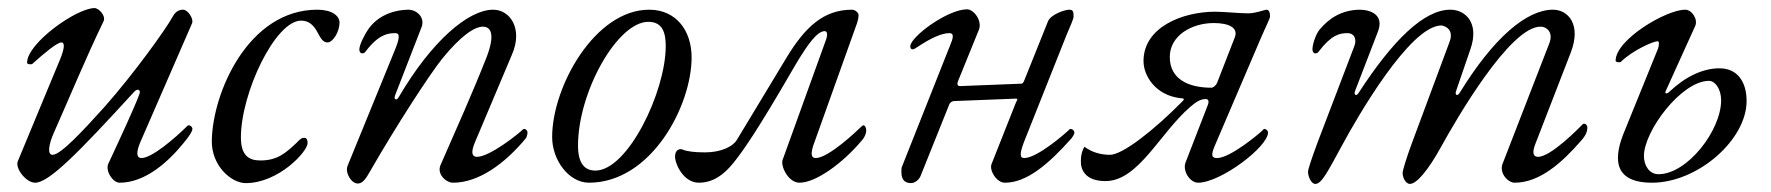

<svg xmlns="http://www.w3.org/2000/svg" viewBox="-20 -438 4381 475"><path d="M67 14C101 14 173 -59 312 -211C315 -214 318 -216 321 -216C325 -216 328 -212 324 -203C314 -175 276 -93 248 -33C240 -15 259 14 276 14C339 14 396 -37 434 -84C450 -103 456 -114 456 -119C456 -124 451 -128 447 -128C446 -128 445 -128 444 -127C414 -97 356 -47 330 -47C318 -47 316 -60 327 -86L455 -380C460 -391 445 -414 433 -414C425 -414 415 -411 408 -398C391 -367 314 -259 239 -174C183 -112 130 -55 110 -55C96 -55 101 -82 113 -109C153 -199 192 -294 236 -385C243 -399 224 -418 214 -418C169 -418 47 -331 47 -283C47 -280 51 -279 55 -279C57 -279 59 -279 60 -280C89 -306 121 -333 132 -333C142 -333 138 -314 129 -292L24 -39C17 -22 44 14 67 14Z M588 15C669 15 741 -63 741 -84C741 -91 739 -97 733 -97C725 -97 722 -93 713 -84C687 -60 667 -41 624 -41C595 -41 576 -54 576 -98C576 -208 661 -387 725 -387C747 -387 758 -372 766 -357C773 -344 779 -333 790 -333C804 -333 820 -360 820 -382C820 -399 801 -414 765 -414C595 -414 506 -210 504 -90C503 -28 552 15 588 15Z M865 16C876 16 884 7 896 -15C961 -128 1044 -256 1075 -294C1119 -348 1154 -373 1176 -372C1195 -371 1205 -352 1184 -297C1149 -208 1109 -119 1070 -30C1060 -8 1083 14 1101 14C1164 14 1229 -33 1281 -96C1283 -99 1285 -105 1285 -110C1285 -115 1281 -119 1277 -119C1276 -119 1275 -119 1274 -118C1264 -108 1192 -50 1160 -50C1148 -50 1144 -60 1155 -86L1247 -304C1274 -367 1242 -414 1200 -414C1139 -414 1048 -337 966 -197C964 -194 962 -192 960 -192C957 -192 955 -195 957 -201L1023 -371C1032 -395 1011 -414 990 -414C945 -413 910 -394 890 -364C882 -352 868 -326 869 -314C870 -308 873 -306 876 -306C879 -306 882 -307 884 -310C916 -352 938 -356 958 -356C971 -356 968 -341 956 -312L840 -28C833 -11 849 16 865 16Z M1437 14C1591 14 1691 -176 1691 -296C1691 -362 1653 -414 1586 -414C1452 -414 1346 -224 1346 -99C1346 -41 1388 14 1437 14ZM1453 -16C1426 -16 1410 -34 1410 -78C1410 -210 1507 -384 1584 -384C1618 -384 1627 -359 1627 -324C1627 -211 1533 -16 1453 -16Z M1709 14C1733 14 1758 5 1784 -23C1836 -78 1941 -268 1959 -296C1976 -323 2001 -361 2020 -361C2028 -361 2027 -350 2024 -341L1916 -42C1911 -27 1930 14 1958 14C1999 14 2065 -35 2110 -88C2121 -100 2123 -110 2123 -115C2123 -122 2120 -128 2116 -128C2115 -128 2113 -127 2109 -123C2102 -116 2030 -47 1998 -47C1986 -47 1986 -59 1992 -78L2100 -380C2103 -389 2104 -396 2104 -401C2104 -407 2095 -414 2088 -414C2018 -414 1972 -372 1925 -294L1803 -92C1793 -75 1763 -61 1724 -61C1695 -61 1682 -64 1674 -66C1669 -68 1667 -69 1664 -69C1653 -69 1650 -58 1650 -51C1650 -32 1671 14 1709 14Z M2234 15C2243 15 2254 7 2258 -4L2329 -181C2333 -187 2338 -188 2341 -188L2493 -194C2500 -194 2496 -191 2492 -181L2433 -32C2427 -17 2445 14 2466 14C2521 14 2575 -33 2631 -96C2633 -99 2638 -105 2638 -110C2638 -115 2633 -119 2629 -119C2628 -119 2627 -119 2626 -118C2616 -108 2546 -47 2514 -47C2502 -47 2503 -59 2513 -86L2618 -350C2628 -374 2636 -391 2636 -397C2636 -409 2635 -414 2625 -414C2615 -414 2581 -403 2573 -386L2514 -239C2512 -233 2509 -231 2507 -231L2355 -225C2352 -225 2346 -226 2350 -237L2402 -365C2410 -386 2390 -415 2372 -415C2323 -414 2234 -348 2232 -324C2232 -318 2234 -316 2238 -316C2241 -316 2244 -318 2247 -320C2283 -344 2309 -356 2329 -356C2342 -356 2337 -341 2331 -327L2212 -27C2210 -23 2210 -19 2210 -13C2210 4 2216 15 2234 15Z M2944 14C3000 14 3117 -75 3117 -110C3117 -115 3112 -119 3108 -119C3106 -119 3105 -117 3104 -116C3094 -106 3023 -47 2991 -47C2979 -47 2974 -52 2986 -79L3102 -350C3115 -380 3122 -392 3122 -398C3122 -406 3120 -414 3113 -414C3109 -414 3087 -405 3068 -405C3044 -405 3011 -409 2986 -409C2906 -409 2809 -371 2809 -287C2809 -250 2839 -202 2901 -195C2912 -195 2909 -191 2905 -187C2834 -115 2757 -55 2726 -55C2704 -55 2681 -61 2663 -75C2658 -68 2654 -55 2654 -41C2653 -17 2666 10 2715 10C2796 10 2849 -108 2924 -173C2938 -185 2949 -193 2963 -193C2969 -193 2972 -188 2968 -178L2913 -36C2905 -15 2924 14 2944 14ZM2977 -221C2922 -221 2874 -241 2874 -297C2874 -350 2928 -381 2983 -381C3019 -381 3044 -370 3035 -346L2991 -233C2988 -226 2981 -221 2977 -221Z M3234 17C3250 17 3265 -14 3300 -78C3336 -145 3468 -375 3546 -375C3555 -374 3578 -365 3566 -334L3473 -84C3459 -46 3450 -16 3450 -10C3450 2 3458 17 3468 17C3484 17 3512 -14 3547 -78C3578 -134 3716 -376 3793 -372C3808 -371 3823 -357 3813 -331L3697 -32C3689 -9 3711 14 3727 14C3790 14 3845 -37 3889 -87C3903 -102 3907 -112 3907 -123C3907 -128 3903 -132 3899 -132C3898 -132 3897 -132 3896 -131C3886 -121 3817 -50 3785 -50C3773 -50 3769 -60 3780 -86L3866 -308C3893 -378 3859 -414 3822 -414C3757 -414 3675 -345 3591 -208C3589 -205 3587 -203 3585 -203C3582 -203 3580 -206 3582 -212L3618 -317C3640 -381 3606 -414 3568 -414C3503 -414 3426 -339 3341 -208C3339 -205 3337 -203 3335 -203C3332 -203 3330 -206 3332 -212L3389 -360C3405 -402 3370 -414 3343 -414C3298 -413 3267 -392 3244 -364C3235 -353 3226 -326 3227 -314C3228 -308 3231 -306 3234 -306C3237 -306 3240 -307 3242 -310C3274 -352 3294 -356 3314 -356C3330 -356 3337 -342 3331 -325L3239 -84C3225 -46 3216 -19 3216 -13C3216 -1 3224 17 3234 17Z M4067 14C4180 14 4301 -92 4301 -188C4301 -236 4278 -269 4234 -269C4191 -269 4148 -247 4110 -211C4107 -208 4104 -207 4102 -207C4100 -207 4099 -209 4101 -213L4174 -374C4181 -390 4166 -414 4149 -414C4102 -414 3977 -340 3977 -288C3977 -285 3981 -284 3985 -284C3987 -284 3989 -284 3990 -285C4018 -313 4070 -336 4081 -336C4085 -336 4085 -328 4082 -318L4000 -116C3973 -53 3966 14 4067 14ZM4083 -7C4060 -7 4047 -29 4047 -52C4047 -114 4140 -238 4208 -238C4223 -238 4238 -218 4238 -190C4238 -115 4154 -7 4083 -7Z"/></svg>

Font: EB Garamond
Style: Italic
Weight: 400
Italic angle: -17.2°
Designer: Georg Duffner and Octavio Pardo
Foundry: Georg Duffner
Version: Version 1.000;PS 001.000;hotconv 1.0.88;makeotf.lib2.5.64775